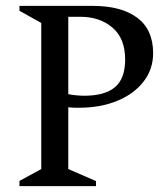

<svg xmlns="http://www.w3.org/2000/svg" viewBox="-20 -632 564 652"><path d="M46.1 0V-17.6L120.1 -58V-554L46.1 -595.4V-612H295.5Q392.1 -612 446 -571.7Q500 -531.5 500 -451.4Q500 -397.1 467.7 -355.2Q435.4 -313.2 378.5 -289.7Q321.6 -266.1 247.6 -266.1Q238.4 -266.1 229.3 -266.3Q220.2 -266.6 211.9 -267.8V-58L306 -17V0ZM211.9 -312.2Q225.1 -309.7 239.3 -308.3Q253.5 -306.9 266.6 -306.9Q335.7 -306.9 370.3 -335.9Q405 -364.9 405 -429.7Q405 -501.4 362 -538.2Q319 -575 252.9 -575H211.9Z"/></svg>

Font: Ancizar Serif Light
Style: Regular
Weight: 300
Designer: Cesar Puertas, Viviana Monsalve, Julian Moncada, Julian Prieto, Jose Castro, Felipe Aragon, Mariel Hernandez, Sara Alarc
Version: Version 8.100